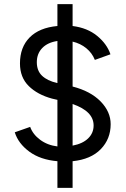

<svg xmlns="http://www.w3.org/2000/svg" viewBox="-20 -800 604 923"><path d="M256 -25Q174 -32 121 -71Q68 -110 51 -164L125 -190Q138 -154 173 -128Q208 -102 256 -96V-320L230 -326Q160 -345 118 -386.5Q76 -428 76 -495Q76 -573 122.5 -620Q169 -667 256 -675V-780H329V-675Q400 -666 447 -627.5Q494 -589 511 -539L436 -512Q423 -545 395 -568Q367 -591 329 -600V-384Q415 -362 463.5 -312.5Q512 -263 512 -203Q512 -132 464.5 -83Q417 -34 329 -25V103H256ZM254 -401H256V-603Q209 -596 183 -569Q157 -542 157 -501Q157 -460 182 -436Q207 -412 254 -401ZM430 -197Q430 -265 329 -300V-100Q377 -109 403.5 -134.5Q430 -160 430 -197Z"/></svg>

Font: Oak Sans
Style: Regular
Weight: 400
Designer: Erik Kennedy, Walven
Foundry: Erik Kennedy, Walven
Version: Version 1.000